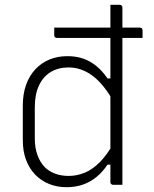

<svg xmlns="http://www.w3.org/2000/svg" viewBox="-20 -770 640 800"><path d="M206 -655H563Q568 -655 571 -652Q574 -649 574 -644Q574 -636 574 -628Q574 -620 574 -612H217Q212 -612 209 -615Q206 -618 206 -623Q206 -631 206 -639Q206 -647 206 -655ZM261 -536Q298 -536 327.5 -525.5Q357 -515 382 -494.5Q407 -474 428 -443H455V-344Q412 -420 365.5 -454.5Q319 -489 266 -489Q223 -489 191.5 -470Q160 -451 142.5 -414Q125 -377 125 -323V-193Q125 -154 136 -124Q147 -94 166 -74Q184 -56 209.5 -46.5Q235 -37 266 -37Q301 -37 333.5 -50.5Q366 -64 396.5 -95Q427 -126 455 -176V-84H428Q408 -54 382.5 -33Q357 -12 326 -1Q295 10 257 10Q218 10 184.5 -3.5Q151 -17 126.5 -42.5Q102 -68 88.5 -104Q75 -140 75 -186V-330Q75 -378 88.5 -416Q102 -454 127 -481Q152 -508 186 -522Q220 -536 261 -536ZM479 -750Q483 -750 485 -748.5Q487 -747 488.5 -745Q490 -743 490 -739Q490 -659 490 -575Q490 -491 490 -408Q490 -325 490 -246.5Q490 -168 490 -100Q490 -67 490 -41.5Q490 -16 490 0Q485 0 480 0Q475 0 470.5 0Q466 0 461 0Q456 0 451 0Q448 0 445.5 -1.5Q443 -3 441.5 -5Q440 -7 440 -11Q440 -91 440 -171Q440 -251 440 -330.5Q440 -410 440 -490Q440 -570 440 -650Q440 -674 440 -699Q440 -724 440 -750Q445 -750 450 -750Q455 -750 459.5 -750Q464 -750 469 -750Q474 -750 479 -750Z"/></svg>

Font: Recursive Sans Linear Light
Style: Regular
Weight: 300
Version: Version 1.085